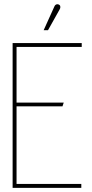

<svg xmlns="http://www.w3.org/2000/svg" viewBox="-20 -908 443 928"><path d="M268 -862Q271 -867 271.5 -871.5Q272 -876 270.5 -880Q269 -884 264 -886Q260 -888 256 -887.5Q252 -887 248.5 -884.5Q245 -882 243 -877L191 -762H212ZM41 0H373V-19H60V-394H282L288 -412H60V-681H375V-700H41Z"/></svg>

Font: Advent Pro Thin
Style: Regular
Weight: 250
Version: Version 3.000